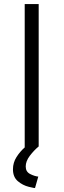

<svg xmlns="http://www.w3.org/2000/svg" viewBox="-20 -723 314 948"><path d="M107 99Q107 125 128.5 136Q150 147 169 149L153 205Q153 207 122.5 199.5Q92 192 68 171.5Q44 151 44 113Q44 80 61.5 52.5Q79 25 102 5V-703H171V0Q147 20 127 46.5Q107 73 107 99Z"/></svg>

Font: Museo Sans Light
Style: Regular
Weight: 300
Designer: Jos Buivenga
Foundry: Jos Buivenga & Rosetta Type Foundry (extension, remastering)
Version: Version 3.600;PS 1.000;hotconv 1.0.88;makeotf.lib2.5.647800;